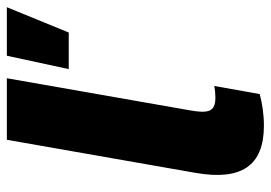

<svg xmlns="http://www.w3.org/2000/svg" viewBox="-132 -628 771 546"><g transform="rotate(-90 253.0 -354.5)"><path d="M169 11C202 11 234 6 259 -1L282 -130C271 -128 260 -127 249 -127C209 -127 203 -146 213 -201L304 -720H129L35 -184C12 -53 55 11 169 11ZM330 -544H434L506 -720H368Z"/></g></svg>

Font: Fixel Display ExtraBold
Style: Italic
Weight: 800
Italic angle: -10°
Designer: AlfaBravo + MacPaw
Foundry: Kyrylo Tkachov, Marchela Mozhyna, Serhii Makarenko, Maria Weinstein, Zakhar Kryvoshyya
Version: Version 1.210;Glyphs 3.2 (3217)